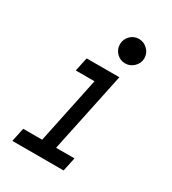

<svg xmlns="http://www.w3.org/2000/svg" viewBox="-172 -791 793 884"><g transform="rotate(30 225.0 -349.0)"><path d="M304.7 -698.2Q331.1 -698.2 350.6 -679Q370.1 -659.7 370.1 -633.3Q370.1 -606.9 350.6 -587.6Q331.1 -568.4 304.7 -568.4Q277.8 -568.4 259 -587.4Q240.2 -606.4 240.2 -633.3Q240.2 -660.2 259 -679.2Q277.8 -698.2 304.7 -698.2ZM306.2 0H33.7L49.3 -73.2H149.9L224.1 -426.8H124.5L140.1 -500H314L224.1 -73.2H321.8Z"/></g></svg>

Font: Anka/Coder Narrow
Style: Italic
Weight: 400
Width: 3
Italic angle: -12°
Monospace: yes
Version: Version 001.100